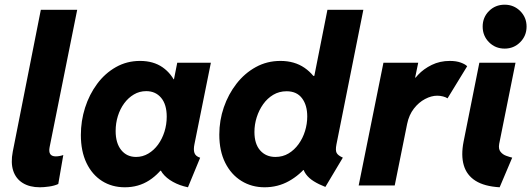

<svg xmlns="http://www.w3.org/2000/svg" viewBox="-20 -794 2274 822"><path d="M150.9 7.8Q106.9 7.8 77.4 -10.5Q47.9 -28.8 36.6 -63Q25.4 -97.2 34.7 -145L154.8 -752H310.5L192.4 -164.1Q184.6 -124.5 218.8 -124.5Q226.6 -124.5 235.6 -126.2Q244.6 -127.9 251 -130.4L229.5 -6.3Q212.9 1.5 190.2 4.6Q167.5 7.8 150.9 7.8Z M514.6 7.8Q459.5 7.8 417 -19Q374.5 -45.9 350.3 -96.2Q326.2 -146.5 326.2 -215.8Q326.2 -276.4 344.2 -333Q362.3 -389.6 395.8 -434.8Q429.2 -480 476.1 -506.6Q522.9 -533.2 579.6 -533.2Q636.7 -533.2 676 -505.9Q715.3 -478.5 734.9 -431.2L647.5 -454.6H787.1L714.4 -401.9L738.8 -525.4H882.8L812.5 -176.8Q807.6 -153.3 812.5 -139.2Q817.4 -125 836.9 -118.7L784.7 7.8Q749 0.5 720.5 -15.4Q691.9 -31.2 675.3 -53.2Q658.7 -75.2 660.2 -100.6L735.8 -63H594.7L697.8 -105.5Q664.6 -51.3 618.7 -21.7Q572.8 7.8 514.6 7.8ZM562.5 -122.1Q590.8 -122.1 615 -136.5Q639.2 -150.9 656.7 -175Q674.3 -199.2 684.1 -230.2Q693.8 -261.2 693.8 -294.4Q693.8 -346.7 669.9 -375.2Q646 -403.8 606 -403.8Q577.1 -403.8 553.2 -389.6Q529.3 -375.5 511.7 -351.6Q494.1 -327.6 484.6 -297.1Q475.1 -266.6 475.1 -232.9Q475.1 -181.2 499 -151.6Q522.9 -122.1 562.5 -122.1Z M1373 6.3Q1344.2 -4.9 1323.2 -18.1Q1302.2 -31.2 1289.8 -48.3Q1277.3 -65.4 1274.9 -87.9L1299.8 -65.9H1243.2L1274.9 -125L1335.4 -415L1301.3 -469.2H1325.7L1381.8 -752H1535.6L1420.4 -175.8Q1415.5 -150.9 1421.1 -139.6Q1426.8 -128.4 1447.8 -119.1ZM1112.8 7.8Q1057.6 7.8 1013.7 -19.3Q969.7 -46.4 944.3 -96.9Q918.9 -147.5 918.9 -217.8Q918.9 -278.3 938.2 -334.5Q957.5 -390.6 992.4 -435.5Q1027.3 -480.5 1075.2 -506.8Q1123 -533.2 1180.7 -533.2Q1240.7 -533.2 1283.7 -503.7Q1326.7 -474.1 1349.6 -423.1Q1372.6 -372.1 1372.6 -307.6Q1372.6 -247.6 1353.3 -191.2Q1334 -134.8 1299.1 -89.8Q1264.2 -44.9 1216.8 -18.6Q1169.4 7.8 1112.8 7.8ZM1159.2 -122.1Q1190.4 -122.1 1215.3 -137Q1240.2 -151.9 1258.3 -177Q1276.4 -202.1 1285.9 -232.9Q1295.4 -263.7 1295.4 -295.4Q1295.4 -343.8 1272.9 -373.5Q1250.5 -403.3 1207 -403.3Q1175.3 -403.3 1149.9 -388.2Q1124.5 -373 1106.7 -347.9Q1088.9 -322.8 1079.1 -292Q1069.3 -261.2 1069.3 -229Q1069.3 -177.7 1094 -149.9Q1118.7 -122.1 1159.2 -122.1Z M1515.6 0 1621.6 -525.4H1770.5L1757.3 -461.9H1769.5L1736.3 -424.3Q1746.1 -448.2 1769.8 -473.6Q1793.5 -499 1828.4 -516.1Q1863.3 -533.2 1905.8 -533.2Q1933.6 -533.2 1953.1 -525.9Q1972.7 -518.6 1980 -510.3L1896 -373Q1889.2 -377.9 1876.7 -381.1Q1864.3 -384.3 1852.1 -384.3Q1826.7 -384.3 1799.8 -370.1Q1772.9 -356 1752 -329.1Q1731 -302.2 1723.1 -263.7L1669.9 0Z M2119.1 7.8Q2053.7 3.9 2015.9 -20Q1978 -43.9 1965.6 -86.4Q1953.1 -128.9 1964.8 -188L2032.2 -525.4H2187L2117.2 -178.2Q2113.3 -156.2 2122.8 -144.3Q2132.3 -132.3 2147.2 -127Q2162.1 -121.6 2172.9 -119.1ZM2140.6 -585.9Q2100.6 -585.9 2073.5 -613.3Q2046.4 -640.6 2046.4 -680.2Q2046.4 -719.7 2073.5 -746.8Q2100.6 -773.9 2140.6 -773.9Q2179.7 -773.9 2207 -746.8Q2234.4 -719.7 2234.4 -680.2Q2234.4 -640.6 2207 -613.3Q2179.7 -585.9 2140.6 -585.9Z"/></svg>

Font: Reddit Sans ExtraBold
Style: Italic
Weight: 800
Italic angle: -11.25°
Designer: Stephen Hutchings
Version: Version 1.013